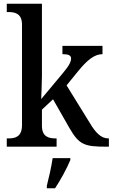

<svg xmlns="http://www.w3.org/2000/svg" viewBox="-20 -780 599 1021"><path d="M16 0H281V-44H276C240 -44 203 -52 203 -111V-197L262 -252L350 -98C401 -10 429 0 546 0H559V-44H556C518 -44 489 -73 457 -127L334 -326L395 -401C443 -460 482 -492 525 -492V-536H312V-492C343 -492 358 -486 358 -469C358 -454 350 -433 315 -392L199 -253C199 -255 203 -339 203 -375V-760H16V-716H25C61 -716 97 -707 97 -649V-115C97 -53 62 -44 25 -44H16ZM229 208V221H273C301 179 337 113 354 71V61H260C253 108 240 165 229 208Z"/></svg>

Font: Noto Serif Armenian SemiCondensed Medium
Style: Regular
Weight: 500
Width: 4
Designer: Monotype Design Team
Foundry: Monotype Imaging Inc.
Version: Version 2.008